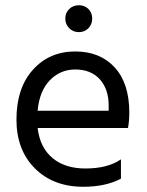

<svg xmlns="http://www.w3.org/2000/svg" viewBox="-20 -710 562 735"><path d="M443 -26Q384 5 299 5Q184 5 113.5 -65.5Q43 -136 43 -252Q43 -373 106 -443Q169 -513 268 -513Q363 -513 419 -452Q475 -391 475 -279Q475 -247 470 -220H124Q133 -145 181 -105Q229 -65 307 -65Q392 -65 443 -100ZM268 -444Q211 -444 171 -403Q131 -362 124 -286H396V-306Q396 -369 362 -406.5Q328 -444 268 -444ZM318.5 -675.5Q333 -661 333 -639Q333 -617 318.5 -602Q304 -587 282 -587Q260 -587 245 -602Q230 -617 230 -639Q230 -661 245 -675.5Q260 -690 282 -690Q304 -690 318.5 -675.5Z"/></svg>

Font: Hind Siliguri
Style: Regular
Weight: 400
Designer: Jyotish Sonowal
Foundry: Indian Type Foundry
Version: Version 1.001;PS 1.0;hotconv 1.0.86;makeotf.lib2.5.63406; tt